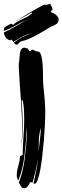

<svg xmlns="http://www.w3.org/2000/svg" viewBox="-30 -1005 335 1031"><path d="M74 -32Q95 -89 103 -155.5Q111 -222 115 -289Q115 -299 114 -308Q114 -316 114 -323Q111 -249 102 -175Q94 -99 68 -35Q64 -43 62 -49Q60 -55 60 -63Q60 -87 68 -113Q76 -139 78 -167L92 -173Q92 -222 96 -270.5Q100 -319 100 -368Q100 -393 98.5 -417Q97 -441 92 -467H86Q92 -396 92 -331Q92 -298 90 -268Q88 -240 83 -211Q86 -233 87 -253Q89 -276 89 -302Q89 -383 82.5 -466.5Q76 -550 71 -638V-666Q74 -678 74.5 -692Q75 -706 77 -719Q79 -732 84.5 -740.5Q90 -749 103 -749L120 -744L126 -732H135Q139 -738 144 -738Q150 -738 156 -733.5Q162 -729 170 -729Q185 -729 191 -708.5Q197 -688 199 -657.5Q201 -627 201 -590.5Q201 -554 205 -522Q208 -493 210.5 -463.5Q213 -434 213 -404Q213 -374 211 -334Q209 -294 205.5 -251.5Q202 -209 197 -167Q192 -125 186 -92Q180 -59 172 -38.5Q164 -18 156 -18Q154 -18 150 -20Q157 -52 163.5 -84Q170 -116 175 -151Q168 -119 160.5 -85.5Q153 -52 144 -23Q140 -27 134 -27Q132 -27 129.5 -22Q127 -17 123 -10.5Q119 -4 113 1Q107 6 100 6Q93 6 89 3Q85 0 82.5 -4.5Q80 -9 77.5 -14Q75 -19 71 -23ZM190 -320Q184 -300 181.5 -283.5Q179 -267 178.5 -252Q178 -237 178 -221Q178 -207 177 -190Q181 -224 184 -252Q188 -282 190 -320ZM83 -207Q83 -209 83 -211Q83 -209 83 -207ZM60 -765Q55 -765 51 -768.5Q47 -772 44 -776Q88 -810 140 -826Q114 -821 89 -807.5Q64 -794 41 -780Q39 -784 36.5 -787.5Q34 -791 31 -793L25 -788Q9 -792 0 -805.5Q-9 -819 -9 -831L-5 -833Q21 -844 53.5 -863Q86 -882 114 -899Q84 -885 54.5 -868Q25 -851 -10 -839Q-10 -856 1.5 -863Q13 -870 29 -878L41 -872Q52 -883 65.5 -890Q79 -897 92.5 -903Q106 -909 118.5 -916Q131 -923 142 -935Q140 -935 140 -939Q117 -924 94 -912Q72 -900 48 -887Q85 -909 121 -932Q158 -955 206 -980Q209 -979 216 -979Q229 -979 240 -985Q242 -978 247 -970Q252 -962 252 -955Q252 -948 243 -947L248 -937Q261 -935 273 -923Q285 -911 285 -900Q285 -886 275.5 -878Q266 -870 249 -864Q235 -857 216.5 -845.5Q198 -834 176.5 -822Q155 -810 131.5 -799Q108 -788 83 -783Q77 -781 71 -773Q65 -765 60 -765Z"/></svg>

Font: Finger Paint
Style: Regular
Weight: 400
Designer: Ralph du Carrois
Foundry: Ralph du Carrois
Version: Version 1.001